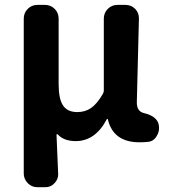

<svg xmlns="http://www.w3.org/2000/svg" viewBox="-20 -578 703 801"><path d="M136.7 203.1Q112.3 203.1 95.7 186Q79.1 168.9 79.1 145.5V-500Q79.1 -524.4 95.7 -541Q112.3 -557.6 136.7 -557.6H167Q191.4 -557.6 208 -541Q224.6 -524.4 224.6 -500V-227.5Q224.6 -165 243.2 -137.7Q261.7 -110.4 302.7 -110.4Q335 -110.4 359.9 -127.4Q384.8 -144.5 409.2 -186.5Q413.1 -193.4 413.1 -200.2V-500Q413.1 -524.4 429.7 -541Q446.3 -557.6 470.7 -557.6H502.9Q527.3 -557.6 543.9 -541Q559.6 -524.4 559.6 -502L550.8 -150.4Q550.8 -113.3 580.1 -106.4Q636.7 -92.8 642.6 -55.7Q643.6 -49.8 643.6 -43.9Q643.6 -26.4 633.8 -10.7Q622.1 10.7 598.6 13.7Q582 15.6 561.5 15.6Q452.1 15.6 429.7 -81.1Q428.7 -82 427.2 -82Q425.8 -82 425.8 -81.1Q377.9 10.7 295.9 10.7Q246.1 10.7 220.7 -17.6Q219.7 -18.6 217.8 -18.1Q215.8 -17.6 215.8 -15.6L222.7 149.4Q222.7 169.9 208 185.5Q192.4 203.1 168.9 203.1Z"/></svg>

Font: Gen Jyuu Gothic P Bold
Style: Bold
Weight: 700
Designer: [Source Han Sans]
Ryoko NISHIZUKA  (kana & ideographs); Paul D. Hunt (Latin, Greek & Cyrillic); Wenlong ZHANG  (bopomofo
Version: Version 1.002.20150607